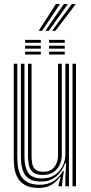

<svg xmlns="http://www.w3.org/2000/svg" viewBox="-20 -912 444 940"><path d="M169.8 8Q125.8 8 100.9 -7Q76 -22 64.5 -45.1Q53 -68.2 50.1 -93.4Q47.2 -118.5 47.2 -138.8V-600H64.8V-142Q64.8 -122.5 67.4 -99.4Q70 -76.2 80.2 -55.2Q90.5 -34.2 112.9 -20.9Q135.2 -7.5 174.8 -7.5Q213.8 -7.5 241.5 -24.9Q269.2 -42.2 287.8 -75H292.5L284.2 -14.5V0H266.8L266.5 -5.8L277 -46.2H273.8Q255 -20 230 -6Q205 8 169.8 8ZM335 0V-600H352.2V0ZM189.2 -55.5Q154.8 -55.5 139.5 -70.5Q124.2 -85.5 120.6 -107.1Q117 -128.8 117 -148.2V-600H134.5V-149.2Q134.5 -130.8 137.4 -112.8Q140.2 -94.8 152.4 -82.9Q164.5 -71 191.8 -71Q228 -71 246.1 -94.4Q264.2 -117.8 264.2 -152.2V-600H282.5V-153.5Q282.5 -113.5 258.9 -84.5Q235.2 -55.5 189.2 -55.5ZM179.5 -23.2Q126.2 -23.5 104.2 -53.8Q82.2 -84 82.2 -143V-600H99.8V-145Q99.8 -95 117.8 -66.8Q135.8 -38.5 185.5 -38.5Q223.5 -38.5 249 -56Q274.5 -73.5 287.2 -100.2Q300 -127 300 -155V-600H317.5V0H300V-42L303.8 -113.2H299.2Q284.8 -73.5 254.9 -48.1Q225 -22.8 179.5 -23.2ZM220.2 -702.5V-716.8H297V-702.5ZM102.8 -702.5V-716.8H179.8V-702.5ZM102.8 -673.8V-688H179.8V-673.8ZM220.2 -673.8V-688H297V-673.8ZM102.8 -645V-659.2H179.8V-645ZM220.2 -645V-659.2H297V-645ZM169.5 -761.2 253.5 -892.2H273.5L186.2 -761.2ZM234.8 -761.2 331.5 -892.2H351.2L251.5 -761.2ZM202 -761.2 292.5 -892.2H312.5L218.8 -761.2Z"/></svg>

Font: Big Shoulders Inline Display SemiBold
Style: Regular
Weight: 600
Designer: Patric King
Foundry: XO Type Co
Version: Version 1.000